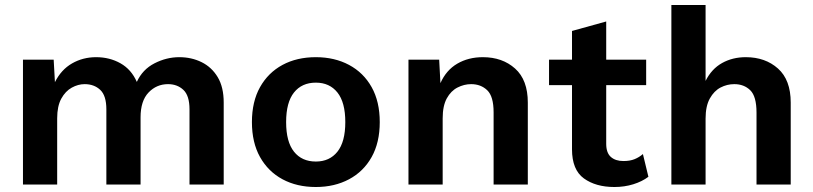

<svg xmlns="http://www.w3.org/2000/svg" viewBox="-20 -739 3256 769"><path d="M72 0V-500H195L200 -410Q225 -460 268.5 -485Q312 -510 365 -510Q419 -510 462.5 -485.5Q506 -461 528 -411Q551 -461 599 -485.5Q647 -510 698 -510Q747 -510 787.5 -490Q828 -470 852 -430Q876 -390 876 -328V0H739V-301Q739 -356 714.5 -379Q690 -402 653 -402Q607 -402 575 -368.5Q543 -335 543 -269V0H406V-301Q406 -356 381.5 -379Q357 -402 319 -402Q293 -402 267.5 -388Q242 -374 225.5 -344Q209 -314 209 -265V0Z M1245 -510Q1320 -510 1378 -479Q1436 -448 1468.5 -390Q1501 -332 1501 -250Q1501 -168 1468.5 -110Q1436 -52 1378 -21Q1320 10 1245 10Q1169 10 1111.5 -21Q1054 -52 1021.5 -110Q989 -168 989 -250Q989 -332 1021.5 -390Q1054 -448 1111.5 -479Q1169 -510 1245 -510ZM1245 -408Q1189 -408 1157.5 -368.5Q1126 -329 1126 -250Q1126 -171 1157.5 -131.5Q1189 -92 1245 -92Q1300 -92 1331.5 -131.5Q1363 -171 1363 -250Q1363 -329 1331.5 -368.5Q1300 -408 1245 -408Z M1616 0V-500H1739L1744 -406Q1767 -458 1811.5 -484Q1856 -510 1914 -510Q1992 -510 2043 -464.5Q2094 -419 2094 -328V0H1957V-289Q1957 -353 1931.5 -377.5Q1906 -402 1867 -402Q1839 -402 1812.5 -388.5Q1786 -375 1769.5 -345Q1753 -315 1753 -265V0Z M2568 -500V-398H2408V-163Q2408 -127 2426.5 -110.5Q2445 -94 2477 -94Q2503 -94 2521.5 -101.5Q2540 -109 2555 -122L2577 -31Q2552 -12 2516.5 -1Q2481 10 2441 10Q2366 10 2318.5 -24.5Q2271 -59 2271 -141V-398H2179V-500H2271V-615L2408 -653V-500Z M2669 0V-719H2806V-415Q2830 -463 2872 -486.5Q2914 -510 2967 -510Q3045 -510 3096 -464.5Q3147 -419 3147 -328V0H3010V-288Q3010 -353 2985 -377.5Q2960 -402 2921 -402Q2892 -402 2866 -388.5Q2840 -375 2823 -344.5Q2806 -314 2806 -264V0Z"/></svg>

Font: Work Sans SemiBold
Style: Regular
Weight: 600
Designer: Wei Huang
Foundry: Wei Huang
Version: Version 2.010; ttfautohint (v1.8.3)